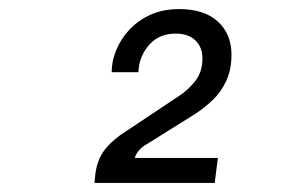

<svg xmlns="http://www.w3.org/2000/svg" viewBox="-20 -825 640 423"><path d="M188 -422 190 -441Q194 -474 211.5 -496Q229 -518 258 -536L375 -614Q395 -627 410.5 -647Q426 -667 426 -696Q426 -721 410.5 -736Q395 -751 367 -751Q330 -751 308 -725.5Q286 -700 285 -666H226Q226 -690 236 -714.5Q246 -739 265 -759.5Q284 -780 311.5 -792.5Q339 -805 375 -805Q430 -805 460 -777.5Q490 -750 490 -704Q490 -672 478.5 -647Q467 -622 448.5 -604.5Q430 -587 410 -574L306 -509Q293 -502 286 -493.5Q279 -485 277 -477H460L453 -422Z"/></svg>

Font: Chivo Mono
Style: Italic
Weight: 400
Italic angle: -8.05°
Monospace: yes
Version: Version 1.008